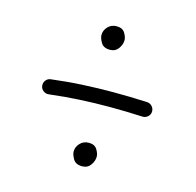

<svg xmlns="http://www.w3.org/2000/svg" viewBox="-82 -675 698 685"><g transform="rotate(15 267.0 -332.5)"><path d="M65.9 -316.4Q64.5 -327.6 71.5 -336.7Q78.6 -345.7 89.4 -346.7Q147.9 -354 204.1 -356.9Q260.3 -359.9 316.4 -359.9Q378.9 -359.9 442.4 -356.9Q453.6 -356.4 461.2 -347.9Q468.8 -339.4 468.3 -328.1Q467.8 -316.9 459.2 -309.6Q450.7 -302.2 439.5 -302.7Q377.4 -305.7 316.4 -305.7Q261.7 -305.7 207.3 -302.7Q152.8 -299.8 96.2 -293Q85.4 -291.5 76.2 -298.6Q66.9 -305.7 65.9 -316.4ZM223.1 -546.4Q223.1 -563.5 235.8 -576.9Q248.5 -590.3 268.1 -590.3Q289.6 -590.3 298.6 -575.7Q307.6 -561 307.6 -549.8Q307.6 -533.2 296.6 -518.1Q285.6 -502.9 265.6 -502.9Q241.7 -502.9 232.4 -519Q223.1 -535.2 223.1 -546.4ZM234.9 -119.1Q234.9 -136.2 247.6 -149.7Q260.3 -163.1 279.8 -163.1Q301.3 -163.1 310.3 -148.4Q319.3 -133.8 319.3 -122.6Q319.3 -106 308.3 -90.8Q297.4 -75.7 277.3 -75.7Q253.4 -75.7 244.1 -91.8Q234.9 -107.9 234.9 -119.1Z"/></g></svg>

Font: Mikhak Light
Style: Regular
Weight: 300
Designer: Amin Abedi
Version: Version 3.3